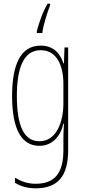

<svg xmlns="http://www.w3.org/2000/svg" viewBox="-20 -786 462 1048"><path d="M253 -756V-766H240C213 -721 193 -662 181 -616V-606H211C215 -646 239 -720 253 -756ZM202 -537C92 -537 46 -433 46 -262C46 -76 100 10 195 10C266 10 311 -43 326 -111H329C326 -70 326 -43 326 -12V35C326 163 275 217 175 217C130 217 98 205 62 184V212C95 232 132 242 175 242C297 242 352 173 352 35V-527H332L329 -440H326C311 -489 276 -537 202 -537ZM202 -512C291 -512 326 -426 326 -329V-221C326 -126 291 -15 195 -15C114 -15 72 -93 72 -262C72 -411 107 -512 202 -512Z"/></svg>

Font: Noto Sans Georgian ExtraCondensed Thin
Style: Regular
Weight: 100
Width: 2
Designer: Monotype Design Team, Akaki Razmadze
Foundry: Google LLC
Version: Version 2.005